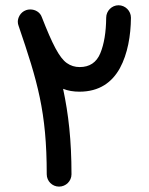

<svg xmlns="http://www.w3.org/2000/svg" viewBox="-20 -650 555 716"><path d="M200.2 45.9C225.6 45.9 246.6 25.4 246.6 0C246.6 -127 235.4 -224.6 215.3 -318.8C233.4 -311.5 253.9 -308.1 276.4 -308.1C350.1 -308.1 397.9 -342.8 427.2 -396C456.1 -449.2 467.8 -517.6 468.3 -584C468.3 -609.4 447.3 -630.4 421.9 -630.4C397 -630.4 376 -609.4 376 -584C375.5 -529.8 368.2 -485.4 354 -451.2C339.8 -417 314 -399.9 277.3 -399.9C259.3 -399.9 243.2 -404.8 229 -415C201.2 -434.6 175.3 -485.4 136.2 -585.4C129.9 -604.5 111.3 -614.7 93.3 -614.7H91.8C86.9 -614.7 82 -613.8 77.6 -612.3C54.2 -604 46.4 -582 46.4 -568.8C46.4 -563.5 47.4 -558.6 49.3 -553.7C120.1 -346.2 154.3 -232.9 154.3 0C154.3 25.4 174.8 45.9 200.2 45.9Z"/></svg>

Font: Mikhak Medium
Style: Regular
Weight: 500
Designer: Amin Abedi
Version: Version 3.2